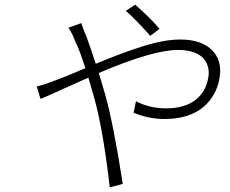

<svg xmlns="http://www.w3.org/2000/svg" viewBox="-20 -774 996 831"><path d="M670.5 -649.1 630.3 -619Q561.4 -696 524.5 -726.9L565 -753.9Q632.1 -695 670.5 -649.1ZM276.3 -654.1 331.7 -674Q343 -640.3 353.3 -617.9Q370.4 -572.1 394.5 -497.9Q506.4 -545.1 599.3 -574Q692.1 -603 759.9 -603Q851.2 -603 897 -557.5Q942.8 -512.1 930.4 -437.1Q924.4 -399.9 907.3 -368.6Q890.3 -337.4 862 -312.3Q833.8 -287.3 790.5 -273.1Q747.2 -258.9 692.8 -258.9Q623.9 -258.9 558.2 -285.9L568.5 -335.9Q626.8 -305 699.6 -305Q735.1 -305 764.4 -312.7Q793.7 -320.3 813.6 -332.7Q833.5 -345.2 848 -362.7Q862.6 -380.3 870.4 -399Q878.2 -417.6 881.7 -438.9Q885.7 -463.1 880.3 -483.8Q875 -504.6 860.1 -521.5Q845.2 -538.4 817.3 -548.1Q789.4 -557.9 751.4 -557.9Q641.3 -557.9 407.7 -458.1Q412.6 -441.1 434.7 -366.8Q471.2 -236.9 511.4 22L454.9 36.9Q427.9 -203.1 388.5 -348Q377.5 -384.9 362.6 -437.9Q324.6 -421.5 253 -389Q181.5 -356.5 155.2 -345.9L139.2 -399.9Q168.3 -406.2 210.9 -422.9Q256.7 -439.3 349.4 -479Q326.7 -552.2 305.4 -595.2Q295.8 -623.6 276.3 -654.1Z"/></svg>

Font: Karasuma Gothic
Style: Light Italic
Weight: 300
Italic angle: 9.39998°
Designer: Rasmus Andersson / Ryoko Nishizuka
Foundry: rsms
Version: Version 1.00